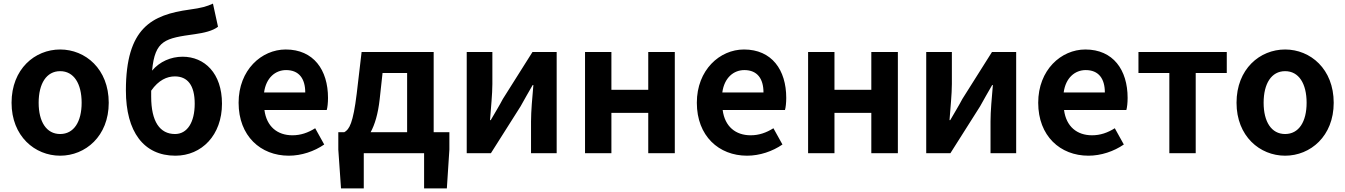

<svg xmlns="http://www.w3.org/2000/svg" viewBox="-20 -848 7448 1063"><path d="M313 14C453 14 582 -94 582 -279C582 -466 453 -574 313 -574C173 -574 44 -466 44 -279C44 -94 173 14 313 14ZM313 -106C237 -106 194 -174 194 -279C194 -385 237 -454 313 -454C389 -454 432 -385 432 -279C432 -174 389 -106 313 -106Z M817 -346C858 -405 905 -425 948 -425C1017 -425 1058 -378 1058 -274C1058 -171 1017 -106 949 -106C865 -106 817 -175 817 -313ZM1159 -828C1124 -812 1096 -804 1030 -795C820 -766 677 -694 677 -347C677 -118 776 14 951 14C1097 14 1209 -100 1209 -274C1209 -443 1112 -534 991 -534C926 -534 864 -507 822 -457C838 -627 895 -636 1060 -659C1109 -666 1158 -677 1187 -700Z M1579 14C1649 14 1720 -10 1775 -48L1725 -138C1685 -113 1645 -99 1599 -99C1516 -99 1456 -147 1444 -239H1789C1793 -252 1796 -279 1796 -306C1796 -461 1716 -574 1562 -574C1428 -574 1301 -461 1301 -279C1301 -95 1423 14 1579 14ZM1442 -336C1453 -418 1505 -460 1564 -460C1636 -460 1670 -412 1670 -336Z M2098 -444H2234V-116H2032C2055 -158 2073 -217 2082 -298ZM2381 -116V-560H1982L1955 -330C1935 -166 1914 -131 1886 -116H1853V-20L1868 195H1994V0H2328V195H2454L2468 -20V-116Z M2564 0H2698L2862 -259C2880 -292 2910 -344 2929 -377H2933C2927 -307 2920 -233 2920 -176V0H3062V-560H2928L2764 -300C2747 -267 2716 -216 2697 -183H2693C2698 -252 2706 -327 2706 -383V-560H2564Z M3219 0H3365V-223H3569V0H3716V-560H3569V-351H3365V-560H3219Z M4116 14C4186 14 4257 -10 4312 -48L4262 -138C4222 -113 4182 -99 4136 -99C4053 -99 3993 -147 3981 -239H4326C4330 -252 4333 -279 4333 -306C4333 -461 4253 -574 4099 -574C3965 -574 3838 -461 3838 -279C3838 -95 3960 14 4116 14ZM3979 -336C3990 -418 4042 -460 4101 -460C4173 -460 4207 -412 4207 -336Z M4454 0H4600V-223H4804V0H4951V-560H4804V-351H4600V-560H4454Z M5108 0H5242L5406 -259C5424 -292 5454 -344 5473 -377H5477C5471 -307 5464 -233 5464 -176V0H5606V-560H5472L5308 -300C5291 -267 5260 -216 5241 -183H5237C5242 -252 5250 -327 5250 -383V-560H5108Z M6006 14C6076 14 6147 -10 6202 -48L6152 -138C6112 -113 6072 -99 6026 -99C5943 -99 5883 -147 5871 -239H6216C6220 -252 6223 -279 6223 -306C6223 -461 6143 -574 5989 -574C5855 -574 5728 -461 5728 -279C5728 -95 5850 14 6006 14ZM5869 -336C5880 -418 5932 -460 5991 -460C6063 -460 6097 -412 6097 -336Z M6454 0H6600V-444H6772V-560H6283V-444H6454Z M7095 14C7235 14 7364 -94 7364 -279C7364 -466 7235 -574 7095 -574C6955 -574 6826 -466 6826 -279C6826 -94 6955 14 7095 14ZM7095 -106C7019 -106 6976 -174 6976 -279C6976 -385 7019 -454 7095 -454C7171 -454 7214 -385 7214 -279C7214 -174 7171 -106 7095 -106Z"/></svg>

Font: Genne Gothic Bold
Style: Regular
Weight: 700
Designer: Ryoko NISHIZUKA (kana & ideographs); Paul D. Hunt (Latin, Greek & Cyrillic); Wenlong ZHANG (bopomofo); Sandoll Communica
Foundry: Adobe Systems Incorporated
Version: Version 1.004;PS 1.004;hotconv 16.6.51;makeotf.lib2.5.65220